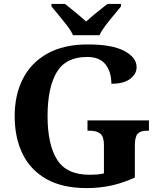

<svg xmlns="http://www.w3.org/2000/svg" viewBox="-20 -951 809 981"><path d="M423 10Q299 10 217.5 -36Q136 -82 95.5 -164.5Q55 -247 55 -358Q55 -466 97 -548.5Q139 -631 222.5 -677.5Q306 -724 428 -724Q553 -724 615.5 -690.5Q678 -657 678 -608Q678 -573 645 -548Q612 -523 549 -523Q549 -584 519 -622Q489 -660 425 -660Q316 -660 269.5 -581.5Q223 -503 223 -358Q223 -213 271.5 -135.5Q320 -58 438 -58Q457 -58 475.5 -59.5Q494 -61 511 -65V-212Q511 -252 493 -267.5Q475 -283 440 -283H427V-336H741V-283H728Q697 -283 683 -267Q669 -251 669 -208V-44Q611 -17 551 -3.5Q491 10 423 10ZM353 -771Q343 -794 322.5 -820.5Q302 -847 280.5 -873Q259 -899 243 -918V-931H312Q333 -915 365.5 -888Q398 -861 420 -841Q435 -855 455 -871.5Q475 -888 495 -904Q515 -920 529 -931H598V-918Q583 -899 561 -873Q539 -847 519 -820.5Q499 -794 488 -771Z"/></svg>

Font: NotoSerif-Bold
Style: Regular
Weight: 700
Designer: Monotype Design Team
Foundry: Monotype Imaging Inc.
Version: Version 2.007; ttfautohint (v1.8) -l 8 -r 50 -G 200 -x 14 -D